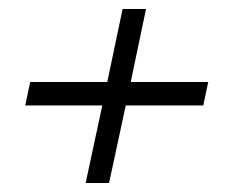

<svg xmlns="http://www.w3.org/2000/svg" viewBox="-20 -447 533 426"><path d="M270 -265H442L431 -213H259L222 -41H170L207 -213H36L47 -265H218L252 -427H304Z"/></svg>

Font: Quattrocento Sans
Style: Italic
Weight: 400
Designer: Pablo Impallari
Foundry: Pablo Impallari, Igino Marini, Brenda Gallo
Version: Version 2.000